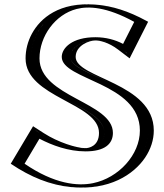

<svg xmlns="http://www.w3.org/2000/svg" viewBox="-20 -861 766 897"><path d="M146.5 -252C256 -175 467.5 -117 467.5 -240C467.5 -370.8 124.5 -399 124.5 -588C124.5 -765 318 -950 649.5 -762L573.5 -612C450.5 -719 308.5 -664 308.5 -595C308.5 -504.6 673.5 -481 673.5 -251C673.5 -54 393 145 52.5 -94ZM151.3 -230.7 72.6 -98.4C323.8 71 534.9 -3.4 619 -128.2C644.6 -166.2 658.5 -208.9 658.5 -251C658.5 -467.7 293.5 -478.6 293.5 -595C293.5 -649.4 355.8 -687.3 425.9 -687.1C470.3 -687 520.5 -672.1 568.5 -635.4L629.6 -755.9C386.9 -887.6 229.1 -813.2 168.1 -700.3C149.3 -665.4 139.5 -626.4 139.5 -588C139.5 -415.3 482.5 -392.5 482.5 -240C482.5 -177.4 433.6 -153.6 378.9 -153.8C308 -154 217.1 -188.3 151.3 -230.7ZM151.3 -230.7C217.1 -188.3 308 -154 378.9 -153.8C433.6 -153.6 482.5 -177.4 482.5 -240C482.5 -392.5 139.5 -415.3 139.5 -588C139.5 -626.4 149.3 -665.4 168.1 -700.3C229.1 -813.2 386.9 -887.6 629.6 -755.9L568.5 -635.4C520.5 -672.1 470.3 -687 425.9 -687.1C355.8 -687.3 293.5 -649.4 293.5 -595C293.5 -478.6 658.5 -467.7 658.5 -251C658.5 -208.9 644.6 -166.2 619 -128.2C534.9 -3.4 323.8 71 72.6 -98.4ZM146.3 -251.7 52.4 -93.9 64.2 -86C320.7 87 542 12.9 631.5 -119.8C658.6 -160 673.5 -205.6 673.5 -251C673.5 -482.9 308.5 -502.7 308.5 -595C308.5 -636.3 358.9 -672.3 425.9 -672.1C466.9 -672 513.9 -658.2 559.4 -623.5L573.8 -612.5L649.6 -762.1L636.8 -769.1C389.2 -903.4 220.5 -828.9 154.9 -707.5C134.9 -670.4 124.5 -629 124.5 -588C124.5 -397.2 467.5 -372.6 467.5 -240C467.5 -188.6 430.1 -168.6 378.9 -168.8C312.5 -169 223.2 -202.2 159.4 -243.3ZM164.2 -212.9C224.5 -181.5 299.4 -153.9 379.3 -153.8C469.6 -153.7 507.5 -188.9 507.5 -240C507.5 -384.1 164.5 -407.7 164.5 -588C164.5 -691.8 237.9 -793.5 338.1 -819.1C392.6 -833 477.2 -830.2 607.1 -758.8L555 -655.9C517.2 -675.6 474.4 -687 425.9 -687.1C317.8 -687.3 268.5 -637 268.5 -595C268.5 -486.5 633.5 -475.1 633.5 -251C633.5 -138 534.3 -29.9 414.7 -5.3C343.1 9.4 234.4 -0.5 94.8 -96.2ZM134.5 -271.3 30.2 -96.1C122.5 -33.8 215.5 3.9 312.2 13.1C490.2 30.1 604.5 -45.5 657.8 -124.5C684.3 -163.9 698.5 -207.6 698.5 -251C698.5 -475.5 333.5 -494.7 333.5 -595C333.5 -648.5 396.5 -672.2 425.6 -672.1C444.5 -672.1 486.2 -664.3 532.6 -628.8L585.5 -588.4L672 -759.3L662.5 -764.4C580.5 -808.9 504 -833.7 425.9 -839.6C257.3 -852.5 168.6 -776.7 128.9 -703.3C109.4 -667.3 99.5 -627.4 99.5 -588C99.5 -405.1 442.5 -380.7 442.5 -240C442.5 -177.1 393.6 -168.8 379.2 -168.8C337.4 -168.9 250.8 -196.4 185.9 -238.2Z"/></svg>

Font: Hussar Outliner
Style: Regular
Weight: 700
Foundry: Cannot Into Space Fonts
Version: Version 0.92